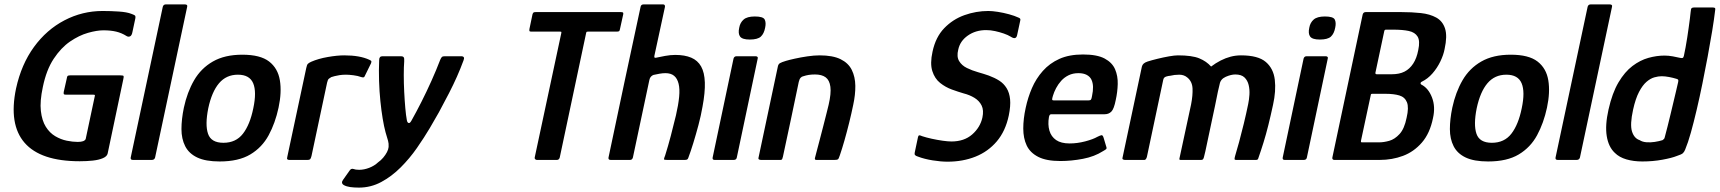

<svg xmlns="http://www.w3.org/2000/svg" viewBox="-20 -728 7828 874"><path d="M470 -29Q467 -16 448.5 -8Q430 0 402.5 3Q375 6 343 6Q165 6 92 -78Q19 -162 53 -325Q77 -435 134.5 -514Q192 -593 273.5 -635.5Q355 -678 447 -678Q484 -678 521 -675.5Q558 -673 578 -665Q589 -661 593.5 -658Q598 -655 596 -644L583 -583Q580 -566 572 -562.5Q564 -559 556 -564Q534 -578 509 -584Q484 -590 451 -590Q421 -590 380.5 -578.5Q340 -567 299 -539Q258 -511 224.5 -460.5Q191 -410 175 -332Q161 -267 166 -223Q171 -179 188.5 -151Q206 -123 231.5 -108Q257 -93 284 -87.5Q311 -82 334 -82Q364 -82 370 -95L411 -288Q413 -294 411.5 -295.5Q410 -297 405 -297H281Q273 -297 271 -299Q269 -301 270 -309L284 -371Q285 -380 288 -382.5Q291 -385 300 -385H527Q541 -385 542.5 -382Q544 -379 541 -366Z M575 -11 721 -697Q724 -708 735 -708H821Q835 -708 832 -697L686 -11Q683 0 671 0H585Q573 0 575 -11Z M980 7Q916 7 878 -11Q840 -29 823 -62.5Q806 -96 806 -140.5Q806 -185 817 -238Q832 -308 863.5 -362.5Q895 -417 949 -448Q1003 -479 1083 -479Q1165 -479 1205 -448Q1245 -417 1254 -362.5Q1263 -308 1248 -238Q1233 -168 1203 -112.5Q1173 -57 1119.5 -25Q1066 7 980 7ZM997 -78Q1054 -78 1086 -119.5Q1118 -161 1133 -235Q1149 -310 1132.5 -349Q1116 -388 1063 -388Q1010 -388 977 -349Q944 -310 928 -235Q913 -160 927 -119Q941 -78 997 -78Z M1547 -476Q1618 -476 1661 -456Q1670 -452 1670.5 -449Q1671 -446 1669 -440L1642 -385Q1639 -377 1635.5 -376Q1632 -375 1625 -377Q1609 -383 1588.5 -385.5Q1568 -388 1555 -388Q1539 -388 1526 -386Q1513 -384 1503.5 -381.5Q1494 -379 1488 -377Q1483 -374 1477.5 -370Q1472 -366 1469 -352L1398 -18Q1395 -6 1391.5 -3Q1388 0 1380 0H1296Q1292 0 1288.5 -2.5Q1285 -5 1288 -15L1374 -418Q1377 -433 1381.5 -437.5Q1386 -442 1397 -447Q1429 -461 1472 -468.5Q1515 -476 1547 -476Z M1614 126Q1591 126 1574 123.5Q1557 121 1546 115Q1530 106 1542 90L1571 49Q1578 38 1588 41Q1594 43 1600 44Q1606 45 1615 45Q1637 45 1660.5 36Q1684 27 1701 11Q1714 2 1724.5 -10.5Q1735 -23 1741.5 -35.5Q1748 -48 1749 -59Q1750 -75 1746.5 -87Q1743 -99 1735 -126Q1728 -152 1722 -188Q1716 -224 1711.5 -268Q1707 -312 1705.5 -359.5Q1704 -407 1706 -455Q1706 -472 1721 -472H1806Q1814 -472 1817.5 -467.5Q1821 -463 1820 -449Q1818 -424 1818 -386.5Q1818 -349 1820 -309.5Q1822 -270 1825 -236Q1828 -202 1832 -181Q1834 -170 1840 -168Q1846 -166 1853 -179Q1875 -218 1898.5 -264.5Q1922 -311 1944 -360Q1966 -409 1984 -456Q1988 -465 1991.5 -468.5Q1995 -472 2005 -472H2079Q2098 -472 2090 -453Q2076 -415 2060 -379Q2044 -343 2024 -304Q2004 -265 1978 -217Q1962 -188 1936.5 -145Q1911 -102 1878 -54.5Q1845 -7 1804 34Q1763 75 1715.5 100.5Q1668 126 1614 126Z M2424 0Q2420 0 2416.5 -3Q2413 -6 2414 -11L2535 -577Q2536 -582 2535 -583Q2534 -584 2529 -584H2401Q2392 -584 2390.5 -586Q2389 -588 2390 -596L2404 -663Q2406 -669 2408.5 -671Q2411 -673 2419 -673H2805Q2814 -673 2816 -671Q2818 -669 2817 -663L2802 -595Q2801 -588 2798 -586Q2795 -584 2786 -584H2657Q2652 -584 2650.5 -583Q2649 -582 2648 -577L2528 -11Q2525 0 2515 0Z M2750 -11Q2786 -182 2822.5 -354Q2859 -526 2896 -697Q2898 -708 2910 -708Q2932 -708 2954 -708Q2976 -708 2998 -708Q3008 -708 3007 -697Q2995 -642 2983 -586Q2971 -530 2959 -475Q2957 -467 2960.5 -465.5Q2964 -464 2970 -466Q2983 -469 3007.5 -473.5Q3032 -478 3054 -478Q3097 -478 3126.5 -465.5Q3156 -453 3171.5 -425.5Q3187 -398 3188.5 -352.5Q3190 -307 3178 -243Q3171 -202 3159.5 -159Q3148 -116 3136 -77Q3124 -38 3113 -9Q3111 -3 3107 -1.5Q3103 0 3096 0Q3076 0 3056.5 0Q3037 0 3017 0Q3003 0 3002.5 -3Q3002 -6 3008 -21Q3021 -62 3033.5 -109.5Q3046 -157 3057 -203Q3068 -251 3071.5 -287Q3075 -323 3069 -347Q3063 -371 3048.5 -383Q3034 -395 3009 -395Q2997 -395 2982.5 -392.5Q2968 -390 2955 -387Q2949 -385 2943.5 -379.5Q2938 -374 2936 -364L2861 -11Q2858 0 2848 0H2760Q2748 0 2750 -11Z M3463 -602Q3458 -575 3443.5 -561.5Q3429 -548 3393 -548Q3359 -548 3349 -561.5Q3339 -575 3345 -602Q3349 -625 3365 -639Q3381 -653 3416 -653Q3454 -653 3461 -639Q3468 -625 3463 -602ZM3334 -11Q3332 0 3320 0H3233Q3222 0 3224 -11L3319 -461Q3322 -472 3333 -472H3420Q3425 -472 3428 -469Q3431 -466 3429 -461Z M3444 0Q3440 0 3435.5 -2Q3431 -4 3433 -11Q3455 -115 3477 -218.5Q3499 -322 3521 -426Q3523 -436 3530.5 -440.5Q3538 -445 3558 -451Q3571 -455 3598 -461Q3625 -467 3655.5 -471.5Q3686 -476 3711 -476Q3771 -476 3806.5 -458.5Q3842 -441 3857.5 -409.5Q3873 -378 3873.5 -337.5Q3874 -297 3864 -251Q3856 -212 3845.5 -169.5Q3835 -127 3824 -88.5Q3813 -50 3803 -21Q3798 -5 3794 -2.5Q3790 0 3778 0H3696Q3687 0 3690 -10Q3691 -15 3697 -37Q3703 -59 3711 -90Q3719 -121 3727.5 -153.5Q3736 -186 3742.5 -212.5Q3749 -239 3752 -251Q3764 -303 3760 -333Q3756 -363 3738.5 -376Q3721 -389 3690 -389Q3674 -389 3661.5 -387Q3649 -385 3637 -381Q3630 -380 3624.5 -374Q3619 -368 3616 -355Q3599 -274 3581 -188Q3563 -102 3544 -15Q3543 -10 3541 -5Q3539 0 3533 0Z M4144 -34 4159 -105Q4161 -112 4165 -112Q4169 -112 4178 -108Q4196 -102 4221 -96.5Q4246 -91 4270.5 -87.5Q4295 -84 4311 -84Q4369 -84 4405.5 -116Q4442 -148 4452 -193Q4459 -226 4448.5 -247.5Q4438 -269 4416 -282.5Q4394 -296 4366 -303Q4342 -310 4313 -320.5Q4284 -331 4259.5 -350.5Q4235 -370 4224 -404.5Q4213 -439 4225 -493Q4239 -559 4278 -599.5Q4317 -640 4370 -659Q4423 -678 4479 -678Q4497 -678 4522.5 -674Q4548 -670 4573.5 -663Q4599 -656 4616 -648Q4622 -646 4624 -642.5Q4626 -639 4624 -633L4610 -568Q4605 -545 4581 -561Q4568 -569 4549 -575.5Q4530 -582 4509.5 -586.5Q4489 -591 4469 -591Q4421 -591 4385.5 -566Q4350 -541 4342 -502Q4334 -470 4346 -450Q4358 -430 4381.5 -418.5Q4405 -407 4431.5 -399.5Q4458 -392 4481 -384Q4508 -374 4528.5 -361Q4549 -348 4562 -327Q4575 -306 4578 -276Q4581 -246 4572 -202Q4557 -131 4517.5 -84.5Q4478 -38 4420.5 -15Q4363 8 4293 8Q4263 8 4225.5 2Q4188 -4 4159 -15Q4149 -18 4145.5 -22Q4142 -26 4144 -34Z M4649 -237Q4659 -284 4677.5 -327Q4696 -370 4727 -405Q4758 -440 4802.5 -460Q4847 -480 4910 -480Q4974 -480 5008.5 -461.5Q5043 -443 5056 -412.5Q5069 -382 5068 -345.5Q5067 -309 5059 -273Q5051 -232 5039 -220Q5027 -208 5009 -208H4767Q4762 -208 4759.5 -206Q4757 -204 4755 -196Q4749 -161 4757 -133.5Q4765 -106 4787.5 -90.5Q4810 -75 4849 -75Q4884 -75 4920 -84.5Q4956 -94 4975 -105Q4987 -111 4993.5 -112.5Q5000 -114 5004 -100L5015 -63Q5019 -53 5015.5 -49.5Q5012 -46 5001 -40Q4962 -15 4909.5 -5Q4857 5 4807 5Q4743 5 4706 -14Q4669 -33 4653.5 -66Q4638 -99 4638 -143Q4638 -187 4649 -237ZM4951 -291Q4956 -314 4955.5 -332.5Q4955 -351 4948.5 -365Q4942 -379 4927 -387Q4912 -395 4889 -395Q4864 -395 4844.5 -385.5Q4825 -376 4811 -360.5Q4797 -345 4787.5 -327Q4778 -309 4773 -292Q4769 -279 4769.5 -275Q4770 -271 4776 -271Q4815 -271 4855 -271Q4895 -271 4935 -271Q4943 -271 4946 -274.5Q4949 -278 4951 -291Z M5603 -389Q5584 -389 5560 -378.5Q5536 -368 5532 -345L5524 -311Q5511 -245 5497.5 -183.5Q5484 -122 5475 -77.5Q5466 -33 5461 -15Q5460 -10 5457.5 -5Q5455 0 5447 0H5354Q5347 0 5349 -7L5402 -253Q5410 -294 5408.5 -325.5Q5407 -357 5385 -375Q5370 -388 5348 -388Q5326 -388 5306 -383Q5300 -383 5288.5 -379.5Q5277 -376 5275 -364L5201 -15Q5200 -10 5197 -5Q5194 0 5190 0H5101Q5097 0 5092.5 -2Q5088 -4 5090 -11L5178 -425Q5180 -433 5186 -438.5Q5192 -444 5204 -448Q5223 -454 5249.5 -460.5Q5276 -467 5301.5 -471.5Q5327 -476 5342 -476Q5406 -476 5439 -462.5Q5472 -449 5493 -425Q5514 -441 5536.5 -452.5Q5559 -464 5582 -470Q5605 -476 5629 -476Q5707 -476 5742 -446Q5777 -416 5783 -365Q5789 -314 5775 -251Q5764 -200 5753.5 -158Q5743 -116 5731.5 -79Q5720 -42 5707 -5Q5705 0 5697 0H5607Q5601 0 5600 -3Q5599 -6 5602 -17Q5610 -43 5620.5 -81.5Q5631 -120 5642 -165.5Q5653 -211 5662 -255Q5666 -274 5667.5 -297Q5669 -320 5664 -341Q5659 -362 5645 -375.5Q5631 -389 5603 -389Z M6058 -602Q6053 -575 6038.5 -561.5Q6024 -548 5988 -548Q5954 -548 5944 -561.5Q5934 -575 5940 -602Q5944 -625 5960 -639Q5976 -653 6011 -653Q6049 -653 6056 -639Q6063 -625 6058 -602ZM5929 -11Q5927 0 5915 0H5828Q5817 0 5819 -11L5914 -461Q5917 -472 5928 -472H6015Q6020 -472 6023 -469Q6026 -466 6024 -461Z M6503 -190Q6489 -121 6452.5 -79Q6416 -37 6366.5 -18.5Q6317 0 6261 0H6054Q6049 0 6046.5 -3Q6044 -6 6045 -11L6183 -662Q6186 -673 6197 -673H6358Q6407 -673 6448 -668.5Q6489 -664 6518 -648Q6547 -632 6558 -598Q6569 -564 6556 -505Q6551 -478 6536.5 -448Q6522 -418 6500.5 -393.5Q6479 -369 6452 -356Q6447 -354 6446.5 -349.5Q6446 -345 6450 -343Q6482 -327 6498.5 -284.5Q6515 -242 6503 -190ZM6383 -192Q6394 -239 6384.5 -262.5Q6375 -286 6350 -293.5Q6325 -301 6287 -301H6227Q6220 -301 6220 -296L6175 -86Q6175 -83 6175.5 -81.5Q6176 -80 6181 -80H6258Q6279 -80 6304 -87Q6329 -94 6351 -118Q6373 -142 6383 -192ZM6436 -500Q6445 -542 6433 -561.5Q6421 -581 6393 -587Q6365 -593 6323 -593H6289Q6282 -593 6281 -585L6241 -397Q6240 -390 6247 -390H6316Q6350 -390 6373.5 -402Q6397 -414 6413 -438.5Q6429 -463 6436 -500Z M6754 7Q6690 7 6652 -11Q6614 -29 6597 -62.5Q6580 -96 6580 -140.5Q6580 -185 6591 -238Q6606 -308 6637.5 -362.5Q6669 -417 6723 -448Q6777 -479 6857 -479Q6939 -479 6979 -448Q7019 -417 7028 -362.5Q7037 -308 7022 -238Q7007 -168 6977 -112.5Q6947 -57 6893.5 -25Q6840 7 6754 7ZM6771 -78Q6828 -78 6860 -119.5Q6892 -161 6907 -235Q6923 -310 6906.5 -349Q6890 -388 6837 -388Q6784 -388 6751 -349Q6718 -310 6702 -235Q6687 -160 6701 -119Q6715 -78 6771 -78Z M7061 -11 7207 -697Q7210 -708 7221 -708H7307Q7321 -708 7318 -697L7172 -11Q7169 0 7157 0H7071Q7059 0 7061 -11Z M7302 -229Q7319 -305 7347.5 -353Q7376 -401 7411 -427.5Q7446 -454 7483.5 -464.5Q7521 -475 7557 -475Q7575 -475 7594.5 -471.5Q7614 -468 7626 -465Q7634 -463 7638.5 -464Q7643 -465 7645 -473Q7649 -491 7653 -513Q7657 -535 7660.5 -557.5Q7664 -580 7667 -602Q7670 -624 7672.5 -643Q7675 -662 7676 -674Q7677 -688 7680.5 -691Q7684 -694 7692 -694H7775Q7781 -694 7785 -692.5Q7789 -691 7788 -685Q7783 -642 7774 -587Q7765 -532 7753.5 -470.5Q7742 -409 7729.5 -347.5Q7717 -286 7703.5 -228.5Q7690 -171 7677 -124.5Q7664 -78 7651 -47Q7647 -37 7641 -31Q7635 -25 7613 -18Q7591 -9 7547.5 -1Q7504 7 7456 7Q7416 7 7383.5 -2.5Q7351 -12 7331 -32Q7302 -59 7294 -108.5Q7286 -158 7302 -229ZM7414 -229Q7399 -161 7409 -129.5Q7419 -98 7444 -90Q7456 -82 7474.5 -80.5Q7493 -79 7512.5 -82Q7532 -85 7548 -90Q7552 -93 7554.5 -95.5Q7557 -98 7558 -103Q7564 -126 7571 -153Q7578 -180 7584.5 -208Q7591 -236 7597.5 -262.5Q7604 -289 7609.5 -313Q7615 -337 7619 -354Q7621 -362 7619 -365Q7617 -368 7612 -369Q7596 -374 7577.5 -377.5Q7559 -381 7544 -381Q7529 -381 7511 -376Q7493 -371 7475 -355.5Q7457 -340 7441 -309.5Q7425 -279 7414 -229Z"/></svg>

Font: Glory Thin SemiBold
Style: Italic
Weight: 600
Italic angle: -12°
Version: Version 1.011